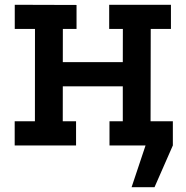

<svg xmlns="http://www.w3.org/2000/svg" viewBox="-20 -609 777 804"><path d="M41.8 -589 300.5 -588.2V-487.8H243.2L243 -348.8H494.2L494.5 -487.8H437.2V-589H695.8V-487.8H611.2L610.5 -101.2H695.2V0H438.5V-101.2H494.2V-247.5H243L242.8 -101.2H298.5V0H41.5V-101.2H126.2L126.5 -487.8H41.8ZM531 175 589.5 0H495V-101.2H703.8V0L627 175Z"/></svg>

Font: Podkova VF Beta
Style: Regular
Weight: 400
Designer: Ilya Yudin
Foundry: Cyreal (www.cyreal.org)
Version: Version 2.100